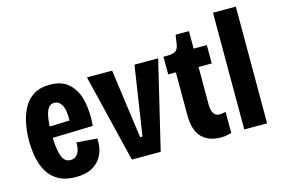

<svg xmlns="http://www.w3.org/2000/svg" viewBox="-92 -899 1626 1112"><g transform="rotate(-15 720.5 -343.0)"><path d="M240 14Q179 14 138.5 -8Q98 -30 74.5 -68Q51 -106 41 -155Q31 -204 31 -259Q31 -311 40.5 -361Q50 -411 72 -452Q94 -493 132.5 -517.5Q171 -542 230 -542Q304 -542 346 -502Q388 -462 402.5 -395.5Q417 -329 410 -247L168 -240Q170 -167 185 -128Q200 -89 236 -89Q262 -89 278.5 -111Q295 -133 293 -179L416 -170Q419 -143 413 -111.5Q407 -80 388 -51.5Q369 -23 333 -4.5Q297 14 240 14ZM229 -434Q200 -434 185.5 -403.5Q171 -373 168 -308L288 -312Q289 -380 272 -407Q255 -434 229 -434Z M578 0 450 -527H601L658 -113H672L735 -527H877L751 0Z M1111 10Q1037 10 996 -32.5Q955 -75 955 -166V-422H909V-528H933Q966 -528 981 -538Q996 -548 1001 -574L1010 -633H1090V-528H1169V-418H1090V-193Q1090 -156 1102.5 -138.5Q1115 -121 1136 -121Q1144 -121 1153 -122.5Q1162 -124 1174 -126V0Q1158 4 1144 7Q1130 10 1111 10Z M1252 0V-700H1389V0Z"/></g></svg>

Font: Bricolage Grotesque 12pt Condensed Bricolage Grotesque 10pt Condensed Regular
Style: Bold
Weight: 700
Width: 3
Designer: Mathieu Triay
Foundry: Atelier Triay
Version: Version 1.001; ttfautohint (v1.8.4.7-5d5b);gftools[0.9.33.de